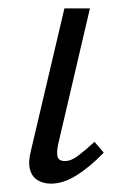

<svg xmlns="http://www.w3.org/2000/svg" viewBox="-20 -434 299 459"><path d="M102 5Q83 5 69.5 -3.5Q56 -12 51.5 -29.5Q47 -47 54 -74L134 -414H195L119 -89Q115 -71 117.5 -60Q120 -49 135 -49Q150 -49 166.5 -61.5Q183 -74 206 -95L228 -69Q194 -34 162.5 -14.5Q131 5 102 5Z"/></svg>

Font: Ysabeau Office
Style: Italic
Weight: 400
Italic angle: -12°
Designer: Christian Thalmann (Catharsis Fonts)
Version: Version 2.001;gftools[0.9.30]; featfreeze: tnum,lnum,ss02